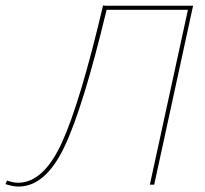

<svg xmlns="http://www.w3.org/2000/svg" viewBox="-38 -679 752 706"><path d="M672 -658 529 0H513L653 -643H354Q268 -284 198.5 -138.5Q129 7 30 7Q10 7 -18 -2L-12 -15Q11 -7 28 -7Q122 -7 189.5 -154.5Q257 -302 341 -659L349 -658Z"/></svg>

Font: EauTestText Thin
Style: Italic
Weight: 250
Italic angle: -12°
Designer: Christian Thalmann (Catharsis Fonts)
Version: Version 0.001;PS 000.001;hotconv 1.0.88;makeotf.lib2.5.64775